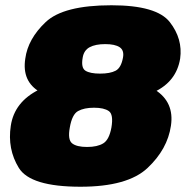

<svg xmlns="http://www.w3.org/2000/svg" viewBox="-20 -701 715 729"><path d="M285.5 8Q464.5 8 540.2 -63.2Q616 -134.5 629 -223.5Q642.5 -313 568.8 -360Q495 -407 358 -407Q221 -407 127.8 -360.5Q34.5 -314 21 -223.5Q7.5 -135 51.5 -63.5Q95.5 8 285.5 8ZM310.5 -143Q271 -143 253.8 -156.8Q236.5 -170.5 245 -216.5Q253.5 -266.5 276.2 -279.2Q299 -292 337 -292Q375 -292 393.2 -279.2Q411.5 -266.5 403 -216.5Q394.5 -170.5 372.2 -156.8Q350 -143 310.5 -143ZM341 -311.5Q480.5 -311.5 565.2 -351.5Q650 -391.5 664 -478.5Q674.5 -553 624.8 -617Q575 -681 403 -681Q221 -681 153.5 -617.2Q86 -553.5 76 -478.5Q62.5 -391.5 132 -351.5Q201.5 -311.5 341 -311.5ZM360 -421.5Q322 -421.5 304.5 -432.5Q287 -443.5 294 -482.5Q298.5 -510 320.5 -521.8Q342.5 -533.5 379.5 -533.5Q416.5 -533.5 434.2 -521.8Q452 -510 447 -482.5Q440 -443.5 419 -432.5Q398 -421.5 360 -421.5Z"/></svg>

Font: Anybody Black
Style: Italic
Weight: 900
Italic angle: -10°
Designer: Tyler Finck
Foundry: Etcetera Type Company
Version: Version 1.113;gftools[0.9.25]